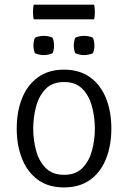

<svg xmlns="http://www.w3.org/2000/svg" viewBox="-20 -806 559 838"><path d="M466 -245Q466 -171 442.8 -112.8Q419.5 -54.5 373.5 -21.2Q327.5 12 259 12Q190.5 12 144.8 -21.8Q99 -55.5 76 -113.8Q53 -172 53 -245Q53 -319 76.2 -377Q99.5 -435 145.5 -468.5Q191.5 -502 259 -502Q328 -502 374 -468.2Q420 -434.5 443 -376.5Q466 -318.5 466 -245ZM125 -245Q125 -195 137.5 -148.8Q150 -102.5 179.5 -72.8Q209 -43 260 -43Q310.5 -43 339.8 -72.8Q369 -102.5 381.5 -148.8Q394 -195 394 -245Q394 -294.5 381.5 -341.2Q369 -388 339.8 -418Q310.5 -448 260 -448Q209 -448 179.5 -418Q150 -388 137.5 -341.2Q125 -294.5 125 -245ZM126 -607.5Q126 -616.5 127.8 -625.8Q129.5 -635 132.5 -641Q138.5 -645 150.2 -647.2Q162 -649.5 171 -649.5Q180 -649.5 191.8 -647.2Q203.5 -645 209.5 -641Q212.5 -635 214.2 -625.8Q216 -616.5 216 -607.5Q216 -598.5 214.2 -589.2Q212.5 -580 209.5 -574Q203.5 -570.5 191.8 -568Q180 -565.5 171 -565.5Q162 -565.5 150.2 -568Q138.5 -570.5 132.5 -574Q129.5 -580 127.8 -589.2Q126 -598.5 126 -607.5ZM302 -607.5Q302 -616.5 303.8 -625.8Q305.5 -635 308.5 -641Q314.5 -645 326.2 -647.2Q338 -649.5 347 -649.5Q356 -649.5 367.8 -647.2Q379.5 -645 385.5 -641Q388.5 -635 390.2 -625.8Q392 -616.5 392 -607.5Q392 -598.5 390.2 -589.2Q388.5 -580 385.5 -574Q379.5 -570.5 367.8 -568Q356 -565.5 347 -565.5Q338 -565.5 326.2 -568Q314.5 -570.5 308.5 -574Q305.5 -580 303.8 -589.2Q302 -598.5 302 -607.5ZM127 -721.5Q125.5 -728.5 124.8 -735.8Q124 -743 124 -752.5Q124 -763 124.8 -770.5Q125.5 -778 127 -785.5H391Q392.5 -778 393.2 -770.5Q394 -763 394 -752.5Q394 -735 391 -721.5Z"/></svg>

Font: Signika Negative Light Light
Style: Regular
Weight: 300
Version: Version 2.001